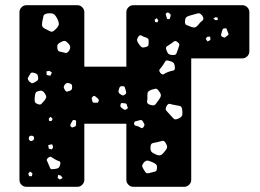

<svg xmlns="http://www.w3.org/2000/svg" viewBox="-20 -720 1001 740"><path d="M914 -700Q925 -700 933 -692Q941 -684 941 -673V-522Q941 -511 933 -503Q925 -495 914 -495H717V-27Q717 -16 709 -8Q701 0 690 0H494Q483 0 475 -8Q467 -16 467 -27V-243H305V-27Q305 -16 297 -8Q289 0 278 0H82Q71 0 63 -7.5Q55 -15 55 -27V-673Q55 -684 63 -692Q71 -700 82 -700H278Q289 -700 297 -692Q305 -684 305 -673V-463H467V-673Q467 -684 475 -692Q483 -700 494 -700ZM635 -667Q631 -670 628.5 -671.5Q626 -673 622 -670Q618 -667 619 -664Q620 -661 621 -657Q623 -652 623.5 -649Q624 -646 629 -646Q634 -646 634.5 -649Q635 -652 637 -656Q639 -664 635 -667ZM760 -659Q751 -671 742.5 -668.5Q734 -666 719 -662Q707 -659 700.5 -655.5Q694 -652 693 -639Q692 -626 699 -623.5Q706 -621 718 -616Q727 -613 732 -614.5Q737 -616 743 -623Q752 -635 760 -640.5Q768 -646 760 -659ZM200 -649Q193 -663 185.5 -666.5Q178 -670 162 -668Q149 -666 147.5 -658Q146 -650 143 -637Q141 -626 142.5 -620Q144 -614 154 -609Q167 -602 175 -598.5Q183 -595 193 -606Q205 -617 206.5 -625.5Q208 -634 200 -649ZM819 -652 811 -654 802 -648 811 -642 819 -643ZM590 -642 584 -650 576 -644 578 -635 587 -634ZM857 -599Q855 -604 854 -607.5Q853 -611 847 -611Q841 -611 839 -608Q837 -605 835 -598Q833 -591 832 -586.5Q831 -582 837 -578Q844 -574 847.5 -576Q851 -578 857 -583Q862 -587 860.5 -590Q859 -593 857 -599ZM541 -576Q531 -579 525 -583Q519 -587 513 -578Q507 -569 508.5 -563Q510 -557 517 -548Q523 -539 528 -537.5Q533 -536 543 -539Q552 -542 552.5 -547.5Q553 -553 553 -562Q553 -569 550 -571.5Q547 -574 541 -576ZM790 -579 778 -578 773 -570 780 -560 791 -566ZM245 -551Q238 -558 233.5 -561Q229 -564 219 -560Q208 -555 204 -550.5Q200 -546 201 -535Q202 -524 208 -522Q214 -520 225 -518Q233 -515 237.5 -516.5Q242 -518 247 -526Q255 -539 245 -551ZM664 -558Q656 -564 651 -560.5Q646 -557 638 -551Q629 -545 623.5 -541.5Q618 -538 621 -528Q625 -516 630 -512Q635 -508 648 -508Q658 -508 660 -514Q662 -520 666 -530Q669 -540 671 -545.5Q673 -551 664 -558ZM630 -486Q620 -489 617 -483.5Q614 -478 608 -469Q601 -459 596 -453.5Q591 -448 598 -439Q606 -430 612 -434.5Q618 -439 629 -443Q640 -447 647.5 -448Q655 -449 654 -461Q653 -474 648 -478.5Q643 -483 630 -486ZM180 -440 171 -447 159 -445 160 -431 174 -428ZM127 -422Q126 -431 122 -434.5Q118 -438 108 -440Q100 -441 97.5 -437Q95 -433 91 -426Q87 -420 87 -416.5Q87 -413 92 -407Q97 -402 101 -400Q105 -398 112 -402Q120 -406 124 -409.5Q128 -413 127 -422ZM258 -382Q258 -389 257 -392.5Q256 -396 250 -398Q242 -401 238 -400Q234 -399 229 -393Q225 -386 226 -382Q227 -378 231 -372Q235 -366 239 -367Q243 -368 249 -370Q258 -373 258 -382ZM464 -374Q462 -381 460.5 -384.5Q459 -388 452 -388Q444 -388 442 -385Q440 -382 438 -375Q434 -364 442 -358Q448 -354 451.5 -352.5Q455 -351 461 -355Q467 -359 466.5 -363Q466 -367 464 -374ZM591 -371Q585 -379 579 -378Q573 -377 563 -374Q554 -370 551 -366.5Q548 -363 548 -353Q549 -339 547 -329.5Q545 -320 559 -316Q574 -311 579.5 -318Q585 -325 594 -338Q601 -348 600 -354.5Q599 -361 591 -371ZM154 -358Q149 -366 144 -369Q139 -372 129 -369Q119 -367 117 -361.5Q115 -356 114 -346Q113 -335 114 -329Q115 -323 125 -319Q135 -315 139.5 -319.5Q144 -324 151 -332Q157 -340 158 -345Q159 -350 154 -358ZM354 -343Q349 -347 346 -349.5Q343 -352 338 -348Q333 -344 333.5 -340Q334 -336 336 -330Q337 -325 340 -324.5Q343 -324 348 -324Q353 -324 356 -324.5Q359 -325 360 -330Q363 -337 354 -343ZM460 -322Q454 -322 450.5 -323Q447 -324 445 -318Q443 -312 444.5 -309Q446 -306 452 -302Q457 -298 460.5 -297Q464 -296 469 -300Q474 -303 472 -306.5Q470 -310 469 -316Q467 -322 460 -322ZM682 -299Q680 -310 673.5 -311.5Q667 -313 655 -315Q643 -317 635.5 -319.5Q628 -322 622 -311Q616 -299 621 -293.5Q626 -288 635 -278Q644 -268 649.5 -262.5Q655 -257 668 -263Q681 -269 682.5 -277Q684 -285 682 -299ZM183 -262 175 -270 168 -263 169 -254 178 -253ZM273 -242Q273 -248 273.5 -252Q274 -256 268 -257Q262 -259 260 -255.5Q258 -252 255 -247Q252 -242 251 -239Q250 -236 253 -232Q257 -228 260 -229Q263 -230 268 -232Q274 -234 273 -242ZM530 -253Q526 -258 522.5 -257.5Q519 -257 512 -255Q505 -253 501 -252Q497 -251 497 -244Q497 -237 501.5 -236Q506 -235 512 -233Q519 -230 523.5 -227Q528 -224 533 -230Q538 -237 536.5 -241Q535 -245 530 -253ZM101 -197Q94 -197 92 -192Q89 -184 94 -179Q100 -174 107 -179Q113 -183 111 -191Q109 -197 101 -197ZM619 -168Q613 -179 605.5 -177Q598 -175 586 -172Q574 -170 567.5 -168Q561 -166 560 -154Q559 -141 563.5 -135.5Q568 -130 580 -125Q591 -120 597.5 -121.5Q604 -123 612 -133Q621 -143 623.5 -149.5Q626 -156 619 -168ZM181 -164 166 -161 168 -147 180 -144 185 -153ZM190 -107Q182 -112 177.5 -115Q173 -118 166 -112Q158 -106 161 -100.5Q164 -95 167 -87Q171 -78 173 -72.5Q175 -67 184 -68Q197 -69 203 -71.5Q209 -74 212 -86Q215 -97 207.5 -99Q200 -101 190 -107ZM567 -95Q556 -100 549 -101Q542 -102 534 -93Q526 -83 528.5 -77Q531 -71 538 -60Q543 -52 548 -52Q553 -52 563 -55Q573 -57 578.5 -59Q584 -61 585 -71Q586 -82 581.5 -86.5Q577 -91 567 -95ZM105 -52 96 -59 89 -51 92 -41H103ZM215 -43 204 -46 202 -34 211 -28 221 -34Z"/></svg>

Font: Rubik Moonrocks
Style: Regular
Weight: 400
Designer: Hubert and Fischer, NaN
Foundry: Hubert and Fischer, NaN
Version: Version 2.200